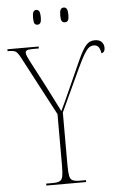

<svg xmlns="http://www.w3.org/2000/svg" viewBox="-69 -944 617 985"><g transform="rotate(-5 239.5 -451.0)"><path d="M129 0V-10H162Q187 -10 199 -16Q211 -22 214.5 -40.5Q218 -59 218 -98V-360L59 -661Q43 -692 32 -698Q21 -704 -2 -704H-9V-714H152V-704H121Q96 -704 89.5 -699.5Q83 -695 83 -688Q83 -680 88.5 -667.5Q94 -655 104 -636L171 -508Q188 -474 204.5 -442Q221 -410 239 -374Q248 -392 258.5 -415Q269 -438 283 -469L353 -625Q378 -680 396 -700.5Q414 -721 441 -721Q465 -721 476.5 -708.5Q488 -696 488 -679Q488 -665 482.5 -658.5Q477 -652 470 -651Q467 -671 459 -683Q451 -695 434 -695Q419 -695 407.5 -685.5Q396 -676 382.5 -653Q369 -630 349 -588L246 -366V-98Q246 -59 249.5 -40.5Q253 -22 265 -16Q277 -10 302 -10H334V0ZM297 -826Q286 -826 281 -834Q276 -842 276 -863Q276 -884 281 -893Q286 -902 297 -902Q308 -902 313 -893Q318 -884 318 -863Q318 -842 313 -834Q308 -826 297 -826ZM156 -826Q145 -826 140.5 -834Q136 -842 136 -863Q136 -884 140.5 -893Q145 -902 156 -902Q166 -902 171 -893Q176 -884 176 -863Q176 -842 171 -834Q166 -826 156 -826Z"/></g></svg>

Font: Noto Serif Display Condensed Thin
Style: Regular
Weight: 100
Width: 3
Designer: Monotype Design Team
Foundry: Monotype Imaging Inc.
Version: Version 2.009